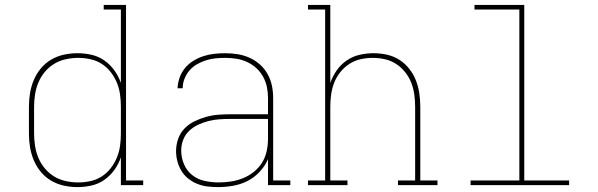

<svg xmlns="http://www.w3.org/2000/svg" viewBox="-20 -755 2440 783"><path d="M296 8Q268 8 240.5 2Q213 -4 189 -18Q165 -32 147 -53.5Q129 -75 118 -101Q107 -127 102.5 -154.5Q98 -182 98 -210V-320Q98 -348 102.5 -375.5Q107 -403 118 -429Q129 -455 147 -476.5Q165 -498 189 -512Q213 -526 240.5 -532Q268 -538 296 -538Q325 -538 353.5 -531.5Q382 -525 405.5 -508.5Q429 -492 446 -468.5Q463 -445 473 -417V-716H403V-735H494V-19H564V0H473V-113Q463 -85 446 -61.5Q429 -38 405.5 -21.5Q382 -5 353.5 1.5Q325 8 296 8ZM299 -11Q324 -11 349 -16.5Q374 -22 395 -35.5Q416 -49 431.5 -69Q447 -89 456.5 -112Q466 -135 469.5 -160Q473 -185 473 -210V-320Q473 -345 469.5 -370Q466 -395 456.5 -418Q447 -441 431.5 -461Q416 -481 395 -494.5Q374 -508 349 -513.5Q324 -519 299 -519Q274 -519 248.5 -513.5Q223 -508 201.5 -495Q180 -482 163.5 -462.5Q147 -443 137 -419.5Q127 -396 123 -370.5Q119 -345 119 -320V-210Q119 -185 123 -159.5Q127 -134 137 -110.5Q147 -87 163.5 -67.5Q180 -48 201.5 -35Q223 -22 248.5 -16.5Q274 -11 299 -11Z M869 8Q848 8 826.5 5.5Q805 3 785 -5Q765 -13 748 -26.5Q731 -40 720 -58Q709 -76 703.5 -97Q698 -118 698 -139Q698 -164 706.5 -188.5Q715 -213 732.5 -231Q750 -249 772.5 -260Q795 -271 819.5 -278Q844 -285 869 -287Q894 -289 919 -289H1073V-355Q1073 -377 1068.5 -399.5Q1064 -422 1053 -442Q1042 -462 1025 -477.5Q1008 -493 987 -502.5Q966 -512 943.5 -515.5Q921 -519 898 -519Q878 -519 858.5 -517Q839 -515 820 -509Q801 -503 783.5 -493Q766 -483 753 -468Q740 -453 732.5 -434Q725 -415 725 -395H704Q705 -417 712.5 -438.5Q720 -460 734.5 -477.5Q749 -495 768.5 -507Q788 -519 809.5 -526Q831 -533 853.5 -535.5Q876 -538 898 -538Q924 -538 949 -534Q974 -530 997.5 -519.5Q1021 -509 1040 -492Q1059 -475 1071.5 -452.5Q1084 -430 1089 -405Q1094 -380 1094 -355V-19H1164V0H1073V-106Q1061 -78 1039 -54.5Q1017 -31 989.5 -17Q962 -3 931 2.5Q900 8 869 8ZM872 -11Q897 -11 922.5 -15Q948 -19 971.5 -28.5Q995 -38 1015 -54Q1035 -70 1048.5 -91.5Q1062 -113 1067.5 -138.5Q1073 -164 1073 -189V-270H919Q897 -270 874.5 -268.5Q852 -267 830.5 -261.5Q809 -256 788.5 -246.5Q768 -237 751.5 -221.5Q735 -206 727 -184.5Q719 -163 719 -141Q719 -112 730.5 -85Q742 -58 764.5 -40.5Q787 -23 815.5 -17Q844 -11 872 -11Z M1236 0V-19H1306V-716H1236V-735H1327V-417Q1337 -445 1353.5 -468.5Q1370 -492 1394 -508.5Q1418 -525 1446.5 -531.5Q1475 -538 1503 -538Q1531 -538 1558 -532Q1585 -526 1608 -511.5Q1631 -497 1648.5 -475Q1666 -453 1676 -427.5Q1686 -402 1690 -374.5Q1694 -347 1694 -320V-19H1764V0H1603V-19H1673V-320Q1673 -345 1669.5 -370Q1666 -395 1657 -418Q1648 -441 1632 -461Q1616 -481 1595 -494.5Q1574 -508 1549.5 -513.5Q1525 -519 1500 -519Q1475 -519 1450.5 -513.5Q1426 -508 1405 -494.5Q1384 -481 1368 -461Q1352 -441 1343 -418Q1334 -395 1330.5 -370Q1327 -345 1327 -320V-19H1397V0Z M1899 0V-19H2098V-716H1915V-735H2118V-19H2301V0Z"/></svg>

Font: Iosevka Curly Slab ThEx
Style: Regular
Weight: 100
Width: 7
Monospace: yes
Designer: Belleve Invis
Foundry: Belleve Invis
Version: Version 11.1.0; ttfautohint (v1.8.3)